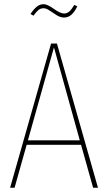

<svg xmlns="http://www.w3.org/2000/svg" viewBox="-20 -887 510 907"><path d="M186 -848.1Q172.4 -848.1 162.1 -840.1Q151.9 -832 138.2 -813L124 -820.8Q139.6 -844.2 154.1 -855.7Q168.5 -867.2 186 -867.2Q203.6 -867.2 234.4 -845.2Q265.1 -823.2 282.2 -823.2Q296.4 -823.2 307.1 -832.5Q317.9 -841.8 331.1 -863.8L345.2 -856.9Q331.1 -828.6 316.2 -816.4Q301.3 -804.2 282.2 -804.2Q265.6 -804.2 247.8 -815.2Q230 -826.2 214.1 -837.2Q198.2 -848.1 186 -848.1ZM419.9 0 362.8 -203.1H106L48.8 0H27.8L221.2 -681.2H249L442.9 0ZM111.8 -224.1H356.9L234.9 -663.1Z"/></svg>

Font: Fira Sans Compressed Thin
Style: Regular
Weight: 100
Width: 1
Designer: Carrois Corporate & Edenspiekermann AG
Foundry: Carrois Corporate GbR & Edenspiekermann AG
Version: Version 4.203;PS 004.203;hotconv 1.0.88;makeotf.lib2.5.64775